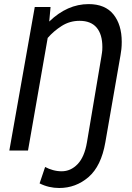

<svg xmlns="http://www.w3.org/2000/svg" viewBox="-20 -734 644 936"><path d="M493.5 -40Q473.5 75.5 411.8 129Q350 182.5 268.5 182.5Q217.5 182.5 173 160L200 80Q217.5 89.5 238.2 95.2Q259 101 280.5 101Q325 101 358.5 66Q392 31 404 -41L474 -456.5Q475.5 -466.5 477.2 -477Q479 -487.5 479 -504.5Q479 -566.5 451 -599.5Q423 -632.5 368 -632.5Q320 -632.5 280.8 -607.5Q241.5 -582.5 212.5 -549L116.5 0H25.5L149.5 -700H226.5L220 -629Q308 -714 412 -714Q492.5 -714 533 -663.8Q573.5 -613.5 573.5 -530Q573.5 -511.5 571.8 -494.8Q570 -478 567.5 -465Z"/></svg>

Font: Cabin Condensed
Style: Italic
Weight: 400
Width: 3
Italic angle: -10°
Designer: Pablo Impallari
Foundry: Pablo Impallari. http://www.impallari.com Igino Marini. http://www.ikern.com
Version: Version 3.001; ttfautohint (v1.8.3)